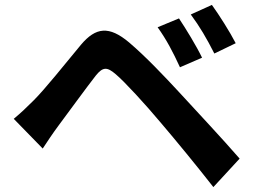

<svg xmlns="http://www.w3.org/2000/svg" viewBox="-20 -768 1040 782"><path d="M709 -693 622 -657C659 -605 684 -557 713 -494L803 -533C781 -579 737 -651 709 -693ZM843 -748 757 -709C794 -659 821 -613 853 -550L940 -592C917 -637 872 -708 843 -748ZM36 -284 154 -163C171 -189 195 -225 218 -256C259 -311 331 -410 370 -460C399 -496 416 -496 451 -466C488 -435 573 -342 635 -268C694 -199 785 -88 849 -6L956 -122C884 -205 777 -319 710 -392C648 -459 573 -538 506 -595C424 -664 370 -657 310 -586C242 -504 164 -406 118 -360C88 -330 66 -309 36 -284Z"/></svg>

Font: Genne Gothic Bold
Style: Regular
Weight: 700
Designer: Ryoko NISHIZUKA (kana & ideographs); Paul D. Hunt (Latin, Greek & Cyrillic); Wenlong ZHANG (bopomofo); Sandoll Communica
Foundry: Adobe Systems Incorporated
Version: Version 1.004;PS 1.004;hotconv 16.6.51;makeotf.lib2.5.65220